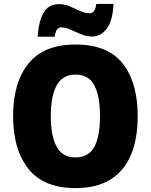

<svg xmlns="http://www.w3.org/2000/svg" viewBox="-20 -953 772 983"><path d="M685 -358Q685 -244 651 -161.5Q617 -79 546.5 -34.5Q476 10 366 10Q204 10 125.5 -88.5Q47 -187 47 -359Q47 -530 125.5 -627.5Q204 -725 367 -725Q532 -725 608.5 -627.5Q685 -530 685 -358ZM240 -358Q240 -257 270 -202Q300 -147 366 -147Q434 -147 463 -201Q492 -255 492 -358Q492 -461 463 -516Q434 -571 367 -571Q300 -571 270 -515.5Q240 -460 240 -358ZM173 -765Q177 -840 202 -886Q227 -932 284 -932Q310 -932 337 -920.5Q364 -909 390 -897Q416 -885 441 -885Q451 -885 460 -895Q469 -905 473 -933H561Q557 -846 526.5 -806Q496 -766 451 -766Q423 -766 394.5 -778Q366 -790 340 -801.5Q314 -813 292 -813Q284 -813 274 -804Q264 -795 260 -765Z"/></svg>

Font: Noto Sans Gurmukhi SemiCondensed Black
Style: Regular
Weight: 900
Width: 4
Designer: Jelle Bosma - Monotype Design Team
Foundry: Monotype Imaging Inc.
Version: Version 2.004; ttfautohint (v1.8.4.7-5d5b)